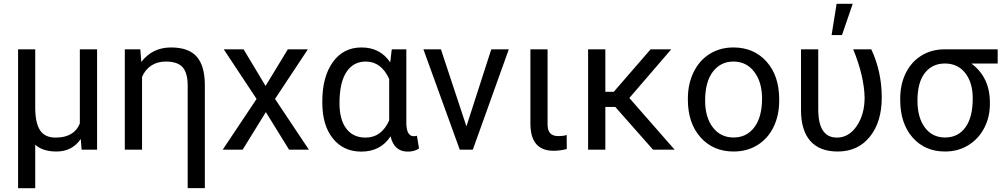

<svg xmlns="http://www.w3.org/2000/svg" viewBox="-20 -788 5280 1011"><path d="M165.5 -528.3V-219.2Q166 -139.6 191.2 -101.6Q216.3 -63.5 272.9 -63.5Q370.1 -63.5 400.4 -137.7V-528.3H491.2V0H409.7L405.3 -56.2Q359.9 9.8 276.9 9.8Q205.1 9.8 165.5 -25.9V203.1H75.2V-528.3Z M718.8 -528.3 724.1 -461.9Q782.7 -538.1 880.4 -538.1Q973.1 -538.1 1015.6 -490Q1058.1 -441.9 1058.6 -342.3V202.6H968.3V-336.9Q968.3 -403.3 941.9 -433.6Q915.5 -463.9 853 -463.9Q808.1 -463.9 776.4 -442.6Q744.6 -421.4 728 -383.3V0H637.2V-528.3Z M1378.4 -335.4 1495.6 -528.3H1601.1L1428.2 -267.1L1606.4 0H1502L1379.9 -197.8L1257.8 0H1152.8L1331.1 -267.1L1158.2 -528.3H1262.7Z M2119.6 -528.3V-139.2Q2120.6 -70.8 2158.7 -70.8Q2168 -70.8 2175.3 -73.2L2186.5 -6.3Q2163.1 10.3 2127 10.3Q2055.2 10.3 2036.6 -70.3Q1984.4 10.3 1882.3 10.3Q1788.6 10.3 1732.9 -58.8Q1677.2 -127.9 1677.2 -247.1V-254.4Q1677.2 -383.3 1732.4 -460.7Q1787.6 -538.1 1883.3 -538.1Q1982.4 -538.1 2034.7 -459.5L2043 -528.3ZM1767.6 -244.1Q1767.6 -158.7 1803.2 -111.1Q1838.9 -63.5 1904.8 -63.5Q1989.3 -63.5 2029.3 -154.3V-372.1Q1987.8 -463.9 1905.8 -463.9Q1840.3 -463.9 1804 -408.4Q1767.6 -353 1767.6 -244.1Z M2436 -122.6 2566.9 -528.3H2659.2L2469.7 0H2400.9L2209.5 -528.3H2301.8Z M2863.3 -528.3V-133.3Q2863.3 -102.5 2876.7 -86.9Q2890.1 -71.3 2921.4 -71.3Q2944.8 -71.3 2963.9 -77.1L2964.4 -3.4Q2930.2 5.9 2894.5 5.9Q2772.9 5.9 2772.9 -137.7V-528.3Z M3219.7 -225.1H3167.5V0H3076.7V-528.3H3167.5V-304.7H3211.9L3405.8 -528.3H3514.6L3293.9 -272L3532.2 0H3418.5Z M3602.1 -269Q3602.1 -346.7 3632.6 -408.7Q3663.1 -470.7 3717.5 -504.4Q3772 -538.1 3841.8 -538.1Q3949.7 -538.1 4016.4 -463.4Q4083 -388.7 4083 -264.6V-258.3Q4083 -181.2 4053.5 -119.9Q4023.9 -58.6 3969 -24.4Q3914.1 9.8 3842.8 9.8Q3735.4 9.8 3668.7 -64.9Q3602.1 -139.6 3602.1 -262.7ZM3692.9 -258.3Q3692.9 -170.4 3733.6 -117.2Q3774.4 -64 3842.8 -64Q3911.6 -64 3952.1 -117.9Q3992.7 -171.9 3992.7 -269Q3992.7 -356 3951.4 -409.9Q3910.2 -463.9 3841.8 -463.9Q3774.9 -463.9 3733.9 -410.6Q3692.9 -357.4 3692.9 -258.3Z M4288.6 -528.3V-212.4Q4288.6 -63.5 4386.7 -63.5Q4449.7 -63.5 4491.2 -124.5Q4532.7 -185.5 4532.7 -274.4Q4530.3 -387.2 4472.7 -528.3H4567.9Q4623 -410.6 4623 -274.4Q4623 -146 4560.3 -68.1Q4497.6 9.8 4391.1 9.8Q4296.4 9.8 4247.6 -44.9Q4198.7 -99.6 4197.8 -204.6V-528.3ZM4385.3 -768.1H4470.2L4413.6 -603.5H4358.9Z M5233.4 -453.6H5094.7Q5192.4 -381.3 5192.4 -248V-239.7Q5192.4 -171.4 5162.6 -114Q5132.8 -56.6 5078.9 -23.4Q5024.9 9.8 4956.5 9.8Q4850.1 9.8 4785.2 -64.2Q4720.2 -138.2 4720.2 -262.7V-269Q4720.2 -343.3 4749 -402.3Q4777.8 -461.4 4830.8 -494.6Q4883.8 -527.8 4952.1 -528.3H5233.4ZM4811 -258.3Q4811 -168.9 4850.1 -116.5Q4889.2 -64 4956.5 -64Q5024.4 -64 5063.2 -116.9Q5102.1 -169.9 5102.1 -269Q5102.1 -353 5062.7 -403.3Q5023.4 -453.6 4955.6 -453.6Q4888.7 -453.6 4849.9 -403.8Q4811 -354 4811 -258.3Z"/></svg>

Font: Noboto
Style: Regular
Weight: 400
Designer: Google
Version: Version 2.001101; 2014